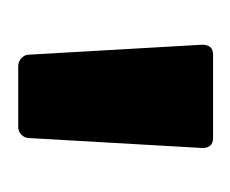

<svg xmlns="http://www.w3.org/2000/svg" viewBox="-42 -698 259 216"><g transform="rotate(90 88.0 -589.5)"><path d="M54.2 -480Q48.8 -480 44.9 -483.6Q41 -487.3 41 -492.2L29.8 -687Q29.8 -699.2 41 -699.2H134.8Q146 -699.2 146 -687L134.8 -492.2Q134.8 -487.3 131.1 -483.6Q127.4 -480 122.1 -480Z"/></g></svg>

Font: Barlow Condensed SemiBold
Style: Regular
Weight: 600
Width: 3
Designer: Jeremy Tribby
Foundry: Tribby Type
Version: Version 1.422;hotconv 1.0.109;makeotfexe 2.5.65596